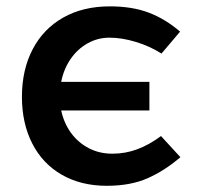

<svg xmlns="http://www.w3.org/2000/svg" viewBox="-20 -575 640 604"><path d="M49 -270.5Q49 -355 82.5 -419.5Q116 -484 178.5 -519.5Q241 -555 325.5 -555Q396 -555 448 -535.2Q500 -515.5 546.5 -475.5L488 -406.5Q452 -429.5 407.8 -443Q363.5 -456.5 324.5 -456.5Q287.5 -456.5 255.8 -438.8Q224 -421 202.2 -389.5Q180.5 -358 172.5 -317.5H450V-227.5H172.5Q181 -188 203.2 -157.2Q225.5 -126.5 259 -109Q292.5 -91.5 333.5 -91.5Q374.5 -91.5 412 -105.5Q449.5 -119.5 486.5 -147L547.5 -80.5Q498 -38 444.2 -14.2Q390.5 9.5 316 9.5Q235 9.5 174.5 -25.2Q114 -60 81.5 -123.5Q49 -187 49 -270.5Z"/></svg>

Font: JuliaMono ExtraBold
Style: Regular
Weight: 800
Monospace: yes
Designer: cormullion
Foundry: corm
Version: Version 0.055; ttfautohint (v1.8.4)